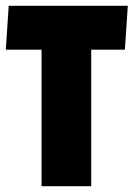

<svg xmlns="http://www.w3.org/2000/svg" viewBox="-25 -641 460 661"><path d="M405 -470H289V0H118V-470H-5L5 -621H415Z"/></svg>

Font: Passion One
Style: Regular
Weight: 400
Designer: Alejandro Lo Celso
Foundry: Fontstage
Version: Version 1.001